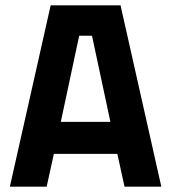

<svg xmlns="http://www.w3.org/2000/svg" viewBox="-20 -700 642 720"><path d="M17 0 170 -680H432L585 0H447L420 -123H182L155 0ZM208 -243H394L325 -566H277Z"/></svg>

Font: Titillium Web
Style: Bold
Weight: 700
Designer: Mohamed Gaber, Accademia di Belle Arti di Urbino
Foundry: Kief Type Foundry, Accademia di Belle Arti di Urbino
Version: Version 3.000